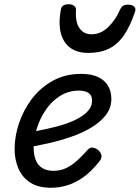

<svg xmlns="http://www.w3.org/2000/svg" viewBox="-20 -868 660 907"><path d="M221 19Q161 19 123 -5.5Q85 -30 67 -72Q49 -114 49 -164Q49 -224 70 -286.5Q91 -349 131 -401.5Q171 -454 229.5 -486.5Q288 -519 363 -519Q412 -519 443.5 -504Q475 -489 490.5 -462.5Q506 -436 506 -400Q506 -358 480 -324.5Q454 -291 410.5 -265Q367 -239 312.5 -220.5Q258 -202 201 -189.5Q144 -177 91 -169L100 -240Q133 -245 175 -253.5Q217 -262 259 -273.5Q301 -285 336.5 -302Q372 -319 393.5 -341.5Q415 -364 415 -393Q415 -418 398 -429Q381 -440 353 -440Q304 -440 264 -415Q224 -390 196.5 -349.5Q169 -309 154 -261.5Q139 -214 139 -170Q139 -138 148.5 -113Q158 -88 179 -74.5Q200 -61 233 -61Q266 -61 293.5 -74.5Q321 -88 345.5 -110.5Q370 -133 394 -160Q406 -174 422 -170Q438 -166 448 -155Q458 -144 459.5 -132Q461 -120 449 -105Q411 -57 372.5 -30Q334 -3 296 8Q258 19 221 19ZM397 -618Q320 -618 285 -670.5Q250 -723 267 -820Q269 -835 278.5 -841.5Q288 -848 304 -848Q321 -848 330.5 -840Q340 -832 339 -820Q335 -765 355 -735.5Q375 -706 412 -706Q456 -706 490.5 -739.5Q525 -773 544 -816Q552 -834 560.5 -840Q569 -846 584 -846Q604 -846 613.5 -837Q623 -828 618 -813Q594 -741 563.5 -698.5Q533 -656 492.5 -637Q452 -618 397 -618Z"/></svg>

Font: Playwrite NZ
Style: Regular
Weight: 400
Designer: Veronika Burian, José Scaglione
Foundry: TypeTogether
Version: Version 1.002